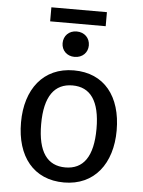

<svg xmlns="http://www.w3.org/2000/svg" viewBox="-58 -883 699 940"><g transform="rotate(5 292.0 -412.5)"><path d="M292 12C441 12 527 -101 527 -264C527 -431 443 -539 293 -539C143 -539 57 -426 57 -263C57 -96 142 12 292 12ZM156 -263C156 -401 205 -465 293 -465C380 -465 428 -401 428 -264C428 -126 380 -62 292 -62C204 -62 156 -126 156 -263ZM156 -768H429V-837H156ZM226 -667C226 -632 252 -605 290 -605C329 -605 355 -632 355 -667C355 -703 329 -730 290 -730C252 -730 226 -703 226 -667Z"/></g></svg>

Font: FiraGO Unicode
Style: Regular
Weight: 400
Designer: bBox Type
Foundry: bBox Type GmbH
Version: Version 1.001;PS 001.001;hotconv 1.0.88;makeotf.lib2.5.64775